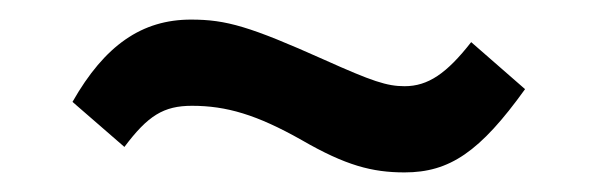

<svg xmlns="http://www.w3.org/2000/svg" viewBox="-20 -351 610 196"><path d="M461 -308C436 -276 417 -263 393 -263C375 -263 360 -268 311 -290C235 -324 211 -331 175 -331C125 -331 87 -305 54 -247L107 -201C131 -233 147 -243 176 -243C211 -243 242 -234 288 -208C333 -182 360 -175 393 -175C439 -175 470 -196 516 -260Z"/></svg>

Font: XITS
Style: Bold Italic
Weight: 700
Italic angle: -16.33°
Designer: MicroPress Inc., with final additions and corrections provided by Coen Hoffman, Elsevier (retired)
Version: Version 1.105